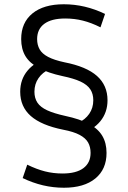

<svg xmlns="http://www.w3.org/2000/svg" viewBox="-20 -760 599 900"><path d="M347 -184.7Q379.3 -199 398.3 -226.5Q417.3 -254 417.3 -290Q417.3 -320 403.3 -341.3Q389.3 -362.6 357.8 -377.5Q326.3 -392.3 273 -403.3Q205.3 -418 162.2 -441Q119 -464 99.1 -497.1Q79.3 -530.3 79.3 -576.7Q79.3 -654 132 -697Q184.7 -740 279 -740Q329 -740 377.2 -728.7Q425.4 -717.3 472.4 -694.7L451 -631.9Q407.7 -653.6 368.2 -663.4Q328.7 -673.3 285.7 -673.3Q221.7 -673.3 187.9 -648.5Q154 -623.6 154 -576.7Q154 -549.7 165.7 -528.8Q177.4 -508 205.7 -493.2Q234 -478.3 282.3 -468Q385 -448 434.5 -404Q484 -360 484 -290Q484 -232.7 450 -191.3Q416 -150 354.3 -131.7ZM279.7 120Q229.7 120 181.5 108.7Q133.3 97.3 86.3 74.7L107.7 11.9Q151.3 33.3 190.7 43.3Q230 53.3 273 53.3Q337.3 53.3 371 28.1Q404.6 3 404.6 -43.3Q404.6 -71.3 393 -92Q381.3 -112.7 353.3 -127.7Q325.3 -142.7 276.3 -152Q173.7 -172.6 124.2 -216.3Q74.7 -260 74.7 -330Q74.7 -387.7 109 -428.8Q143.3 -470 204.4 -488.3L211.7 -435.3Q179.4 -421 160.4 -393.5Q141.4 -366 141.4 -330Q141.4 -300 155.4 -278.8Q169.4 -257.7 201 -243Q232.7 -228.4 285.7 -216.7Q354.4 -202 397 -179.4Q439.7 -156.7 459.5 -123.2Q479.4 -89.7 479.4 -43.3Q479.4 33.7 426.7 76.8Q374 120 279.7 120Z"/></svg>

Font: M PLUS 1 Thin
Style: Regular
Weight: 100
Designer: Coji Morishita
Foundry: UNDERFOREST DESIGN
Version: Version 1.001